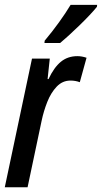

<svg xmlns="http://www.w3.org/2000/svg" viewBox="-23 -786 428 806"><path d="M-2.9 0 111.3 -540H186L176.8 -454.1H180.7Q203.6 -502.9 232.4 -526.6Q261.2 -550.3 301.8 -550.3Q320.8 -550.3 340.3 -543.5L312 -440.9Q293.9 -447.8 272.9 -447.8Q239.3 -447.8 215.1 -422.4Q190.9 -397 175.5 -358.2Q160.2 -319.3 151.9 -279.8L92.8 0ZM163.6 -605.5 164.6 -615.2Q197.3 -654.3 225.1 -692.9Q252.9 -731.4 273.4 -765.6H384.8L383.8 -757.3Q373 -743.7 353 -722.4Q333 -701.2 309.6 -678.5Q286.1 -655.8 264.6 -636.2Q243.2 -616.7 229.5 -605.5Z"/></svg>

Font: Open Sans Condensed SemiBold
Style: Italic
Weight: 600
Width: 3
Italic angle: -12°
Designer: Monotype Design Team
Foundry: Monotype Imaging Inc.
Version: Version 3.000; ttfautohint (v1.8.4)